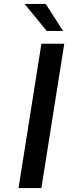

<svg xmlns="http://www.w3.org/2000/svg" viewBox="-20 -954 346 974"><path d="M105 -934H212L300 -797H217ZM74 0 190 -732H306L190 0Z"/></svg>

Font: Exo
Style: DemiBoldItalic
Weight: 600
Designer: Natanael Gama
Version: Version 1